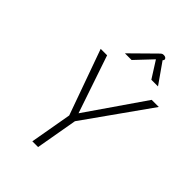

<svg xmlns="http://www.w3.org/2000/svg" viewBox="-269 -1065 1182 1182"><g transform="rotate(45 321.5 -474.0)"><path d="M290 -273 137 -700H193L321 -323L581 -700H643L340 -273L292 0H242ZM410 -932Q420 -942 425 -945Q430 -948 438 -948Q453 -948 459 -940Q465 -932 460 -925L456 -920L550 -786H492L423 -895L320 -786H262Z"/></g></svg>

Font: Niramit ExtraLight
Style: Italic
Weight: 200
Italic angle: -10°
Designer: Katatrad Aksorn Co.,Ltd.
Foundry: Cadson Demak Co.,Ltd.
Version: Version 1.000; ttfautohint (v1.6)